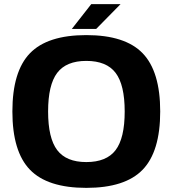

<svg xmlns="http://www.w3.org/2000/svg" viewBox="-20 -890 836 930"><path d="M125 -632Q210 -720 398 -720Q586 -720 671 -632Q756 -544 756 -350Q756 -156 671 -68Q586 20 398 20Q210 20 125 -68Q40 -156 40 -350Q40 -544 125 -632ZM398 -595Q301 -595 257 -537Q213 -479 213 -350Q213 -221 257 -163Q301 -105 398 -105Q496 -105 540 -163Q584 -221 584 -350Q584 -479 540 -537Q496 -595 398 -595ZM328 -750 422 -870H564L446 -750Z"/></svg>

Font: Fivo Sans Modern
Style: Regular
Weight: 700
Designer: Alexander Slobzheninov
Foundry: Alexander Slobzheninov
Version: 1.0